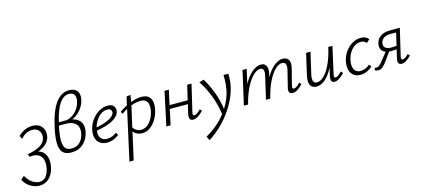

<svg xmlns="http://www.w3.org/2000/svg" viewBox="-125 -1348 4996 2273"><g transform="rotate(-15 2372.5 -212.0)"><path d="M227 -106Q278 -93 305 -51.5Q332 -10 332 49Q332 82 325 113Q307 197 257.5 243Q208 289 140 289Q85 289 32 258Q-21 227 -54 166L-12 128Q20 187 64.5 216Q109 245 151 245Q198 245 228.5 210.5Q259 176 272 111Q277 87 277 57Q277 -5 245 -40Q213 -75 150 -75Q132 -75 111 -72L101 -107Q194 -124 248 -154Q302 -184 319 -233Q325 -253 325 -273Q325 -315 298 -343.5Q271 -372 221 -372Q186 -372 150 -355Q114 -338 83 -299L61 -340Q98 -378 144 -398Q190 -418 237 -418Q306 -418 342.5 -379Q379 -340 379 -283Q379 -257 372 -235Q358 -191 320 -158Q282 -125 227 -106Z M714 -369Q772 -356 803 -321Q834 -286 834 -231Q834 -207 828 -180Q810 -97 752 -45Q694 7 604 7Q534 7 499.5 -31Q465 -69 465 -154Q465 -220 486 -319Q567 -713 767 -713Q823 -713 853 -684Q883 -655 883 -606Q883 -585 877 -561Q863 -499 818 -446Q773 -393 714 -369ZM824 -558Q829 -580 829 -595Q829 -631 809.5 -651Q790 -671 754 -671Q688 -671 638 -600Q588 -529 552 -377H627Q672 -377 713.5 -402.5Q755 -428 784.5 -469.5Q814 -511 824 -558ZM778 -218Q778 -277 737.5 -308Q697 -339 621 -339H544Q542 -332 540 -322Q520 -228 520 -163Q520 -97 544 -67.5Q568 -38 619 -38Q682 -38 721 -76Q760 -114 773 -176Q778 -201 778 -218Z M1249 -343Q1249 -337 1247 -323Q1234 -264 1158.5 -224Q1083 -184 961 -165Q960 -157 960 -141Q960 -94 984.5 -67Q1009 -40 1056 -40Q1118 -40 1171 -82L1193 -53Q1124 4 1044 4Q980 4 942.5 -34Q905 -72 905 -137Q905 -165 912 -193Q925 -253 962.5 -305Q1000 -357 1052 -387.5Q1104 -418 1160 -418Q1206 -418 1227.5 -396.5Q1249 -375 1249 -343ZM1142 -374Q1083 -374 1035 -323Q987 -272 968 -202Q1073 -222 1134.5 -257Q1196 -292 1196 -332Q1196 -349 1184 -361.5Q1172 -374 1142 -374Z M1699 -289Q1699 -263 1693 -231Q1680 -167 1648.5 -113.5Q1617 -60 1572 -28Q1527 4 1475 4Q1441 4 1413 -9Q1385 -22 1366 -45L1291 289H1239L1374 -321Q1339 -303 1308 -279L1292 -306Q1333 -337 1383 -363L1406 -465L1456 -471L1441 -388Q1514 -415 1573 -415Q1636 -415 1667.5 -382Q1699 -349 1699 -289ZM1644 -273Q1644 -372 1550 -372Q1499 -372 1434 -348L1376 -92Q1393 -67 1418 -52.5Q1443 -38 1473 -38Q1529 -38 1574.5 -88Q1620 -138 1638 -218Q1644 -248 1644 -273Z M2224 -70Q2152 5 2099 5Q2053 5 2053 -45Q2053 -61 2057 -77L2083 -189H1862L1821 0H1769L1857 -413H1910L1871 -234H2093L2135 -413H2188L2110 -82Q2107 -72 2107 -63Q2107 -42 2126 -42Q2141 -42 2159 -54.5Q2177 -67 2204 -94Z M2640 -380Q2640 -318 2627 -259Q2603 -153 2544 -49.5Q2485 54 2401 141.5Q2317 229 2221 289L2198 239Q2344 158 2444 31Q2429 -90 2384.5 -204.5Q2340 -319 2282 -403L2338 -421Q2389 -341 2428.5 -235Q2468 -129 2482 -24Q2545 -124 2567 -226Q2581 -299 2581 -372Q2581 -399 2580 -413H2639Q2640 -402 2640 -380Z M3443 -70Q3373 5 3319 5Q3272 5 3272 -40Q3272 -54 3276 -69L3328 -279Q3333 -302 3333 -316Q3333 -343 3321 -357Q3309 -371 3285 -371Q3243 -371 3196.5 -325Q3150 -279 3109.5 -195Q3069 -111 3043 0H2990L3055 -282Q3060 -305 3060 -319Q3060 -371 3016 -371Q2973 -371 2924.5 -320.5Q2876 -270 2835.5 -186Q2795 -102 2773 -7L2771 0H2719L2813 -413H2864L2825 -239Q2872 -323 2927.5 -370.5Q2983 -418 3039 -418Q3075 -418 3093.5 -396Q3112 -374 3112 -336Q3112 -314 3106 -288L3096 -246Q3142 -328 3197 -373Q3252 -418 3305 -418Q3343 -418 3365.5 -396.5Q3388 -375 3388 -334Q3388 -310 3381 -283L3330 -82Q3327 -70 3327 -61Q3327 -42 3345 -42Q3361 -42 3379 -55Q3397 -68 3423 -94Z M3953 -70Q3883 5 3831 5Q3811 5 3800 -7Q3789 -19 3789 -42Q3789 -54 3792 -69L3815 -172Q3770 -83 3716.5 -39Q3663 5 3610 5Q3572 5 3548.5 -18Q3525 -41 3525 -90Q3525 -121 3533 -153L3592 -413H3646L3587 -157Q3579 -123 3579 -102Q3579 -42 3629 -42Q3669 -42 3713 -83Q3757 -124 3797 -207.5Q3837 -291 3864 -413H3915L3841 -82Q3838 -70 3838 -61Q3838 -42 3856 -42Q3871 -42 3889 -55Q3907 -68 3933 -94Z M4248 -372Q4189 -372 4141.5 -322Q4094 -272 4078 -196Q4072 -168 4072 -143Q4072 -94 4095.5 -66.5Q4119 -39 4162 -39Q4193 -39 4222.5 -51.5Q4252 -64 4275 -86L4298 -58Q4267 -29 4228.5 -12Q4190 5 4150 5Q4087 5 4051 -34Q4015 -73 4015 -139Q4015 -165 4021 -193Q4034 -256 4070 -307.5Q4106 -359 4156.5 -388.5Q4207 -418 4262 -418Q4327 -418 4357 -376L4318 -340Q4294 -372 4248 -372Z M4771 -65Q4704 5 4652 5Q4633 5 4621.5 -7Q4610 -19 4610 -41Q4610 -52 4613 -65L4639 -177Q4607 -173 4568 -173Q4553 -173 4545 -174L4484 -87Q4446 -34 4422 -13.5Q4398 7 4366 7Q4346 7 4322 -4L4336 -32Q4346 -30 4355 -30Q4376 -30 4393 -46Q4410 -62 4450 -113L4506 -183Q4476 -194 4460 -216Q4444 -238 4444 -269Q4444 -283 4447 -298Q4459 -353 4504 -383Q4549 -413 4620 -413H4741L4663 -82Q4660 -72 4660 -63Q4660 -42 4679 -42Q4694 -42 4710.5 -53Q4727 -64 4751 -88ZM4649 -218 4684 -371H4610Q4563 -371 4533 -350.5Q4503 -330 4495 -294Q4493 -282 4493 -277Q4493 -246 4516.5 -229.5Q4540 -213 4581 -213Q4611 -213 4649 -218Z"/></g></svg>

Font: Ysabeau Infant Semilight
Style: Italic
Weight: 300
Italic angle: -12°
Designer: Christian Thalmann (Catharsis Fonts)
Version: Version 0.003